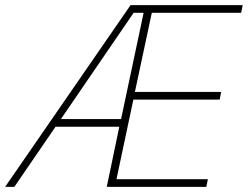

<svg xmlns="http://www.w3.org/2000/svg" viewBox="-52 -730 968 750"><path d="M-32 0H4L165 -235H414L365 0H754L760 -30H403L469 -341H806L812 -371H475L541 -680H890L896 -710H458ZM509 -680 421 -265H186L470 -680Z"/></svg>

Font: Geist Thin
Style: Italic
Weight: 100
Italic angle: -12°
Designer: Basement.studio, Andrés Briganti, Mateo Zaragoza
Foundry: Basement.studio, Vercel, Andrés Briganti, Guido Ferreyra, Mateo Zaragoza
Version: Version 1.500